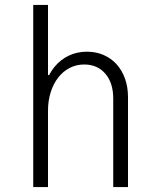

<svg xmlns="http://www.w3.org/2000/svg" viewBox="-20 -760 640 780"><path d="M115 0H175V-310Q175 -351 186 -385.5Q197 -420 216.5 -445Q236 -470 263 -484Q290 -498 322 -498Q376 -498 408 -460.5Q440 -423 440 -360V0H500V-365Q500 -406 488 -440Q476 -474 454 -498.5Q432 -523 401 -536.5Q370 -550 333 -550Q293 -550 259.5 -534Q226 -518 202 -489Q178 -460 164.5 -419.5Q151 -379 151 -330L183 -455H175V-740H115Z"/></svg>

Font: CommitMonoV143 ExtLt
Style: Regular
Weight: 200
Monospace: yes
Designer: Eigil Nikolajsen
Foundry: Eigil Nikolajsen
Version: Version 1.143